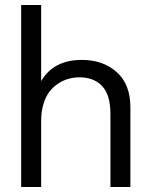

<svg xmlns="http://www.w3.org/2000/svg" viewBox="-20 -750 608 770"><path d="M145 -730V-424.8Q194.8 -509.8 308.1 -509.8Q393.1 -509.8 448 -460.9Q502.9 -412.1 502.9 -319.8V0H422.9V-292Q422.9 -370.1 389.4 -405Q356 -439.9 299.8 -439.9Q276.9 -439.9 255.4 -434.1Q233.9 -428.2 213.6 -415Q193.4 -401.9 178.2 -382.1Q163.1 -362.3 154.1 -332.3Q145 -302.2 145 -265.1V0H64.9V-730Z"/></svg>

Font: Human Sans
Style: Regular
Weight: 400
Designer: Tim Radville
Foundry: Continuum
Version: Version 1.000;FEAKit 1.0